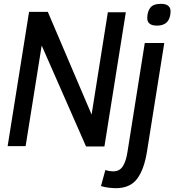

<svg xmlns="http://www.w3.org/2000/svg" viewBox="-20 -764 912 1004"><path d="M20 0 132 -702H230L459 -165L544 -700H638L526 2H430L198 -526L114 0ZM821 -744Q872 -744 872 -704Q870 -630 801 -630Q749 -630 750 -671Q751 -706 767 -725Q783 -744 821 -744ZM839 -539 749 26Q734 122 697 171Q660 220 586 220Q571 220 549 217.5Q527 215 508 209L531 125Q543 129 553 130.5Q563 132 572 132Q606 132 623 104.5Q640 77 647 28L737 -539Z"/></svg>

Font: Georama Medium
Style: Italic
Weight: 500
Italic angle: -9°
Designer: Jean-Baptiste Levee
Foundry: Production Type
Version: Version 1.000